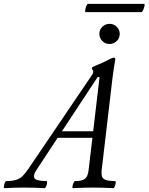

<svg xmlns="http://www.w3.org/2000/svg" viewBox="-86 -976 773 999"><path d="M-63 3Q-67 3 -66 -6Q-65 -15 -61 -24.5Q-57 -34 -53 -34Q-21 -34 -1 -40.5Q19 -47 33 -61.5Q47 -76 62 -98L392 -585Q396 -590 397.5 -595Q399 -600 399 -604Q399 -606 398 -608Q397 -610 395 -613Q394 -615 393 -617.5Q392 -620 392 -622Q392 -624 396 -627Q400 -630 415 -636Q434 -644 449 -650.5Q464 -657 476 -664Q487 -670 495 -673Q503 -676 507 -676Q514 -676 514 -667Q512 -658 508.5 -635.5Q505 -613 500 -576L443 -91Q441 -72 444 -59.5Q447 -47 462.5 -40.5Q478 -34 513 -34Q517 -34 516 -24.5Q515 -15 511.5 -6Q508 3 503 3Q451 0 398 0Q347 0 294 3Q290 3 291 -6Q292 -15 296.5 -24.5Q301 -34 305 -34Q333 -34 347 -40.5Q361 -47 367 -59.5Q373 -72 375 -91L432 -575H422L102 -89Q85 -62 94 -48Q103 -34 156 -34Q160 -34 159 -24.5Q158 -15 154 -6Q150 3 145 3Q94 0 41 0Q-10 0 -63 3ZM193 -259 214 -293H432L429 -259ZM484 -747Q462 -747 446.5 -762.5Q431 -778 431 -800Q431 -821 446.5 -836.5Q462 -852 484 -852Q506 -852 521.5 -836.5Q537 -821 537 -800Q537 -778 521.5 -762.5Q506 -747 484 -747ZM360 -913Q356 -913 357.5 -924Q359 -935 363.5 -945.5Q368 -956 372 -956H663Q668 -956 666 -945.5Q664 -935 659 -924Q654 -913 649 -913Z"/></svg>

Font: Junicode VF
Style: Italic
Weight: 400
Italic angle: -11°
Designer: Peter S. Baker
Version: Version 2.209